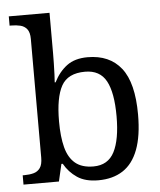

<svg xmlns="http://www.w3.org/2000/svg" viewBox="-54 -807 722 864"><g transform="rotate(-5 307.0 -375.0)"><path d="M355 10Q297 10 260.5 -14.5Q224 -39 202 -78H196L178 0H18V-42H26Q49 -42 67.5 -47Q86 -52 97 -67.5Q108 -83 108 -114V-650Q108 -680 96.5 -694.5Q85 -709 66.5 -713.5Q48 -718 26 -718H18V-760H202V-576Q202 -559 201.5 -532.5Q201 -506 200 -481.5Q199 -457 198 -446H202Q225 -492 261 -519Q297 -546 355 -546Q454 -546 506.5 -479.5Q559 -413 559 -269Q559 -173 535.5 -111Q512 -49 466.5 -19.5Q421 10 355 10ZM339 -54Q405 -54 433.5 -109.5Q462 -165 462 -270Q462 -377 433.5 -429.5Q405 -482 338 -482Q260 -482 231 -429.5Q202 -377 202 -269Q202 -200 214.5 -152Q227 -104 257 -79Q287 -54 339 -54Z"/></g></svg>

Font: Noto Serif Armenian
Style: Regular
Weight: 400
Designer: Monotype Design Team
Foundry: Monotype Imaging Inc.
Version: Version 2.007